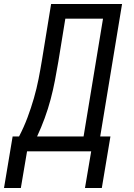

<svg xmlns="http://www.w3.org/2000/svg" viewBox="-51 -755 671 958"><path d="M-31 183 12 -74H44Q68 -120 86 -168Q104 -216 118 -264.5Q132 -313 141.5 -361.5Q151 -410 159 -459L204 -735H558L449 -74H500L457 183H373L404 0H84L53 183ZM134 -74H366L463 -662H275L240 -447Q232 -400 223 -353Q214 -306 201.5 -259Q189 -212 172 -165.5Q155 -119 134 -74Z"/></svg>

Font: Iosevka Aile
Style: Italic
Weight: 400
Italic angle: -9°
Designer: Belleve Invis
Foundry: Belleve Invis
Version: Version 28.0.1; ttfautohint (v1.8.4)